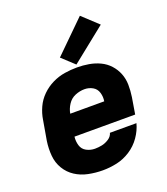

<svg xmlns="http://www.w3.org/2000/svg" viewBox="-144 -884 863 993"><g transform="rotate(-20 288.0 -388.0)"><path d="M251 8Q290 8 329 -0.5Q368 -9 403.5 -32Q439 -55 463 -89.5Q487 -124 497 -162H351Q346 -143 327.5 -131Q309 -119 289.5 -115Q270 -111 251 -111Q226 -111 204.5 -122.5Q183 -134 176 -157.5Q169 -181 172 -206H506L521 -297Q526 -330 525.5 -363Q525 -396 513.5 -425Q502 -454 481 -477Q460 -500 431.5 -513.5Q403 -527 371 -532.5Q339 -538 306 -538Q272 -538 237.5 -532.5Q203 -527 170 -511Q137 -495 110.5 -469Q84 -443 69 -410Q54 -377 49 -344L30 -234Q24 -193 27.5 -153.5Q31 -114 50.5 -81.5Q70 -49 101.5 -28.5Q133 -8 172 0Q211 8 251 8ZM192 -325Q196 -350 211.5 -374Q227 -398 252.5 -408.5Q278 -419 304 -419Q328 -419 348.5 -407.5Q369 -396 376 -372.5Q383 -349 379 -325ZM309 -553 498 -704 412 -784 241 -616Z"/></g></svg>

Font: Iosevka Sparkle Heavy Oblique
Style: Regular
Weight: 900
Italic angle: -9°
Designer: Belleve Invis
Foundry: Belleve Invis
Version: Version 4.5.0; ttfautohint (v1.8.3)